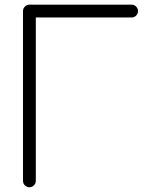

<svg xmlns="http://www.w3.org/2000/svg" viewBox="-20 -789 678 809"><path d="M130.9 -715.3V-26.9Q130.9 -15.9 122.8 -7.9Q114.7 0 103.8 0Q92.8 0 84.8 -7.9Q76.9 -15.9 76.9 -26.9V-742.2Q76.9 -753.2 84.8 -761.2Q92.8 -769.3 103.8 -769.3H534.7Q545.7 -769.3 553.6 -761.2Q561.5 -753.2 561.5 -742.2Q561.5 -731.2 553.6 -723.3Q545.7 -715.3 534.7 -715.3Z"/></svg>

Font: Tecnico
Style: Fino
Weight: 400
Version: Version 1.3